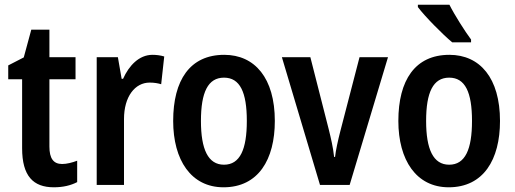

<svg xmlns="http://www.w3.org/2000/svg" viewBox="-20 -786 2187 816"><path d="M244 -89C207 -89 190 -113 190 -163V-449H301V-543H190V-660H113L81 -542L15 -508V-449H74V-156C74 -38 121 10 209 10C248 10 281 2 308 -12V-103C287 -95 264 -89 244 -89Z M628 -553C571 -553 528 -507 503 -451H497L481 -543H391V0H507V-280C507 -376 554 -435 616 -435C636 -435 652 -432 665 -428L678 -546C661 -551 644 -553 628 -553Z M1148 -272C1148 -454 1063 -553 933 -553C787 -553 716 -445 716 -272C716 -106 792 10 930 10C1078 10 1148 -108 1148 -272ZM834 -272C834 -394 864 -456 932 -456C1000 -456 1029 -394 1029 -272C1029 -151 1000 -86 932 -86C864 -86 834 -152 834 -272Z M1340 0H1466L1629 -543H1508L1426 -227C1416 -188 1407 -147 1404 -119H1400C1396 -158 1386 -201 1377 -237L1299 -543H1178Z M1890 -766H1756V-756C1784 -718 1862 -639 1902 -606H1982V-618C1956 -653 1912 -722 1890 -766ZM2105 -272C2105 -454 2020 -553 1890 -553C1744 -553 1673 -445 1673 -272C1673 -106 1749 10 1887 10C2035 10 2105 -108 2105 -272ZM1791 -272C1791 -394 1821 -456 1889 -456C1957 -456 1986 -394 1986 -272C1986 -151 1957 -86 1889 -86C1821 -86 1791 -152 1791 -272Z"/></svg>

Font: Noto Sans Lao Condensed SemiBold
Style: Regular
Weight: 600
Width: 3
Designer: Monotype Design Team
Foundry: Monotype Imaging Inc.
Version: Version 2.003